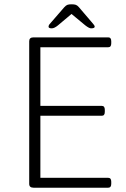

<svg xmlns="http://www.w3.org/2000/svg" viewBox="-20 -874 586 894"><path d="M136 0Q116 0 116 -18V-682Q116 -700 136 -700H484Q498 -700 498 -682V-672Q498 -654 484 -654H168V-381H454Q468 -381 468 -363V-353Q468 -335 454 -335H168V-46H484Q498 -46 498 -28V-18Q498 0 484 0ZM221 -742Q206 -742 206 -750Q206 -755 210 -760.5Q214 -766 220 -772L279 -840Q287 -849 294 -851.5Q301 -854 313 -854Q326 -854 333 -851.5Q340 -849 347 -841L406 -772Q411 -766 416 -760Q421 -754 421 -750Q421 -742 404 -742Q395 -742 377 -756L313 -809L250 -756Q233 -742 221 -742Z"/></svg>

Font: Asap ExtraLight
Style: Regular
Weight: 200
Designer: Pablo Cosgaya
Foundry: Omnibus-Type
Version: Version 3.001; ttfautohint (v1.8.4.7-5d5b)